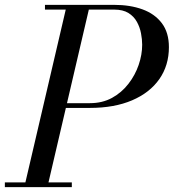

<svg xmlns="http://www.w3.org/2000/svg" viewBox="-60 -770 715 790"><path d="M169 -326 173.5 -345.5H310Q361 -345.5 400.8 -367.2Q440.5 -389 468.2 -424.8Q496 -460.5 510.5 -502.8Q525 -545 525 -586Q525 -608 520.2 -633Q515.5 -658 503.2 -680.2Q491 -702.5 468.5 -716.5Q446 -730.5 410 -730.5H305.5L139.5 -19.5H235.5V0H-40V-19.5H44.5L210.5 -730.5H125V-750H410Q475.5 -750 526.2 -731.5Q577 -713 606 -674.5Q635 -636 635 -576Q635 -501 595.8 -444.8Q556.5 -388.5 483.5 -357.2Q410.5 -326 310 -326Z"/></svg>

Font: Bodoni Moda SC 11pt
Style: Italic
Weight: 400
Italic angle: -13°
Version: Version 2.005